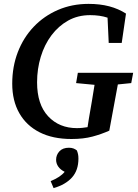

<svg xmlns="http://www.w3.org/2000/svg" viewBox="-20 -700 709 989"><path d="M43 -269Q43 -357 72 -432Q101 -507 154 -562.5Q207 -618 279 -649Q351 -680 436 -680Q495 -680 542.5 -667.5Q590 -655 629 -630L607 -479H540L534 -609Q495 -622 444 -622Q381 -622 331 -594Q281 -566 245 -518Q209 -470 190 -407.5Q171 -345 171 -276Q171 -162 228 -101Q285 -40 376 -40Q391 -40 404.5 -41.5Q418 -43 431 -45L438 -90Q446 -134 453 -177Q460 -220 467 -263L372 -272L381 -325H666L656 -272L587 -265L543 -27Q503 -9 456.5 3.5Q410 16 348 16Q252 16 184 -18.5Q116 -53 79.5 -117Q43 -181 43 -269ZM384 117Q384 177 351 214Q318 251 256 269L241 233Q292 212 313 185Q291 174 280 158Q269 142 269 123Q269 98 286 79.5Q303 61 335 61Q349 61 359 65Q369 69 376 75Q380 85 382 94.5Q384 104 384 117Z"/></svg>

Font: Source Serif 4 SmText Semibold
Style: Italic
Weight: 600
Italic angle: -12°
Designer: Frank Grießhammer
Foundry: Adobe
Version: Version 4.005;hotconv 1.1.0;makeotfexe 2.6.0